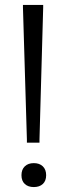

<svg xmlns="http://www.w3.org/2000/svg" viewBox="-20 -760 269 778"><path d="M117 -2Q94 -2 80.5 -14.5Q67 -27 67 -50Q67 -73 80.5 -86Q94 -99 117 -99Q140 -99 153.5 -86Q167 -73 167 -50Q167 -27 153.5 -14.5Q140 -2 117 -2ZM89 -195 73 -730V-740H155V-730L140 -195V-182H89Z"/></svg>

Font: Encode Sans Condensed
Style: Regular
Weight: 400
Designer: Pablo Impallari, Andres Torresi
Foundry: Pablo Impallari, Andres Torresi
Version: Version 1.000; ttfautohint (v1.00) -l 8 -r 50 -G 200 -x 14 -